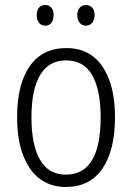

<svg xmlns="http://www.w3.org/2000/svg" viewBox="-20 -733 530 763"><path d="M242 10Q150 10 99 -63.5Q48 -137 48 -267Q48 -399 98.5 -470.5Q149 -542 244 -542Q337 -542 387 -469Q437 -396 437 -267Q437 -136 387 -63Q337 10 242 10ZM242 -39Q380 -39 380 -267Q380 -375 346.5 -434Q313 -493 243 -493Q174 -493 139.5 -435Q105 -377 105 -267Q105 -157 139 -98Q173 -39 242 -39ZM160 -713Q175 -713 184 -702.5Q193 -692 193 -673Q193 -653 184 -642Q175 -631 160 -631Q144 -631 135 -642.5Q126 -654 126 -673Q126 -692 135 -702.5Q144 -713 160 -713ZM321 -713Q337 -713 346.5 -702.5Q356 -692 356 -673Q356 -654 346.5 -642.5Q337 -631 321 -631Q306 -631 296.5 -642.5Q287 -654 287 -673Q287 -691 296.5 -702Q306 -713 321 -713Z"/></svg>

Font: Noto Sans Display Light Narrow
Style: Regular
Weight: 300
Width: 4
Designer: Monotype Design team
Foundry: Monotype Imaging Inc.
Version: Version 1.000